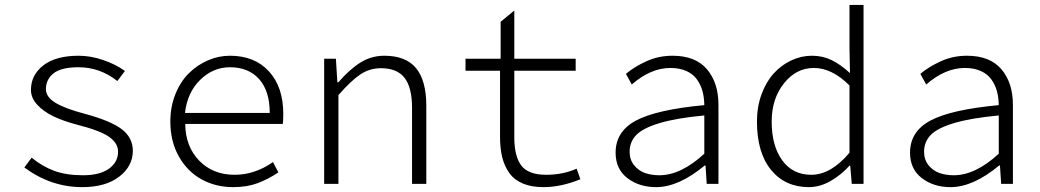

<svg xmlns="http://www.w3.org/2000/svg" viewBox="-20 -749 4237 782"><path d="M314.9 13.2Q187.5 13.2 79.1 -66.9L108.9 -106.9Q151.9 -71.3 200.9 -53.2Q250 -35.2 317.9 -35.2Q386.7 -35.2 423.8 -62Q460.9 -88.9 460.9 -130.9Q460.9 -165.5 425 -191.2Q389.2 -216.8 293.9 -241.2Q239.3 -255.4 198.2 -274.9Q157.2 -294.4 131.6 -322.5Q106 -350.6 106 -382.8Q106 -443.4 156.5 -482.7Q207 -522 300.8 -522Q349.1 -522 400.6 -504.4Q452.1 -486.8 488.8 -460L458 -418.9Q387.2 -475.1 299.8 -475.1Q229 -475.1 198 -450.2Q167 -425.3 167 -386.2Q167 -353.5 206.8 -329.8Q246.6 -306.2 323.2 -286.1Q430.7 -257.3 475.8 -222.9Q521 -188.5 521 -134.8Q521 -72.3 465.6 -29.5Q410.2 13.2 314.9 13.2Z M929.7 13.2Q858.9 13.2 801.3 -18.3Q743.7 -49.8 708.7 -111.3Q673.8 -172.9 673.8 -253.9Q673.8 -314 694.3 -365.2Q714.8 -416.5 748.8 -450.2Q782.7 -483.9 826.2 -502.9Q869.6 -522 916.5 -522Q1017.1 -522 1075.4 -458.3Q1133.8 -394.5 1133.8 -285.2Q1133.8 -257.3 1131.8 -244.1H734.4Q735.4 -152.3 791.3 -94.7Q847.2 -37.1 935.5 -37.1Q1018.1 -37.1 1091.8 -88.9L1113.8 -46.9Q1072.3 -19 1029.1 -2.9Q985.8 13.2 929.7 13.2ZM733.4 -289.1H1078.6Q1078.6 -378.4 1035.4 -426.8Q992.2 -475.1 916.5 -475.1Q848.1 -475.1 795.7 -424.1Q743.2 -373 733.4 -289.1Z M1300.3 0V-509.8H1348.1L1354 -414.1H1358.4Q1403.3 -466.3 1447.8 -494.1Q1492.2 -522 1545.4 -522Q1632.8 -522 1674.6 -471.4Q1716.3 -420.9 1716.3 -317.9V0H1658.2V-310.1Q1658.2 -392.1 1627.9 -431.6Q1597.7 -471.2 1531.2 -471.2Q1485.4 -471.2 1447.8 -446Q1410.2 -420.9 1358.4 -361.8V0Z M2193.8 13.2Q2144.5 13.2 2109.6 -1.5Q2074.7 -16.1 2054.7 -43.9Q2034.7 -71.8 2025.6 -107.9Q2016.6 -144 2016.6 -191.9V-460.9H1876V-509.8H2019V-660.2L2074.7 -706.1V-509.8H2324.7V-460.9H2074.7V-189.9Q2074.7 -112.3 2103.3 -74.7Q2131.8 -37.1 2204.6 -37.1Q2272.9 -37.1 2328.6 -62L2343.8 -19Q2265.1 13.2 2193.8 13.2Z M2652.3 13.2Q2583 13.2 2535.2 -23.7Q2487.3 -60.5 2487.3 -127Q2487.3 -213.9 2571 -258.3Q2654.8 -302.7 2848.6 -320.8Q2848.1 -352.1 2841.1 -377.9Q2834 -403.8 2818.6 -425.5Q2803.2 -447.3 2775.6 -459.7Q2748 -472.2 2710.4 -472.2Q2630.4 -472.2 2553.2 -404.8L2529.3 -448.2Q2563.5 -477.1 2612.8 -499.5Q2662.1 -522 2719.2 -522Q2812.5 -522 2859.4 -467Q2906.2 -412.1 2906.2 -321.8V0H2858.4L2853.5 -75.2H2850.6Q2744.1 13.2 2652.3 13.2ZM2665.5 -35.2Q2753.4 -35.2 2848.6 -123V-278.8Q2734.9 -268.1 2667 -247.8Q2599.1 -227.5 2571.8 -199.5Q2544.4 -171.4 2544.4 -130.9Q2544.4 -98.6 2562.5 -76.2Q2580.6 -53.7 2606.9 -44.4Q2633.3 -35.2 2665.5 -35.2Z M3274.9 13.2Q3177.7 13.2 3120.4 -57.1Q3063 -127.4 3063 -253.9Q3063 -313.5 3081.5 -364.5Q3100.1 -415.5 3131.1 -449.7Q3162.1 -483.9 3202.6 -502.9Q3243.2 -522 3287.1 -522Q3330.1 -522 3366.7 -504.4Q3403.3 -486.8 3441.9 -451.2L3439.9 -553.2V-729H3497.1V0H3449.2L3442.9 -74.2H3439.9Q3406.2 -36.6 3362.8 -11.7Q3319.3 13.2 3274.9 13.2ZM3284.2 -37.1Q3364.3 -37.1 3439.9 -127V-400.9Q3368.7 -472.2 3294.9 -472.2Q3222.7 -472.2 3172.9 -409.4Q3123 -346.7 3123 -253.9Q3123 -154.8 3166 -95.9Q3209 -37.1 3284.2 -37.1Z M3851.6 13.2Q3782.2 13.2 3734.4 -23.7Q3686.5 -60.5 3686.5 -127Q3686.5 -213.9 3770.3 -258.3Q3854 -302.7 4047.9 -320.8Q4047.4 -352.1 4040.3 -377.9Q4033.2 -403.8 4017.8 -425.5Q4002.4 -447.3 3974.9 -459.7Q3947.3 -472.2 3909.7 -472.2Q3829.6 -472.2 3752.4 -404.8L3728.5 -448.2Q3762.7 -477.1 3812 -499.5Q3861.3 -522 3918.5 -522Q4011.7 -522 4058.6 -467Q4105.5 -412.1 4105.5 -321.8V0H4057.6L4052.7 -75.2H4049.8Q3943.4 13.2 3851.6 13.2ZM3864.7 -35.2Q3952.6 -35.2 4047.9 -123V-278.8Q3934.1 -268.1 3866.2 -247.8Q3798.3 -227.5 3771 -199.5Q3743.7 -171.4 3743.7 -130.9Q3743.7 -98.6 3761.7 -76.2Q3779.8 -53.7 3806.2 -44.4Q3832.5 -35.2 3864.7 -35.2Z"/></svg>

Font: Office Code Pro D Light
Style: Regular
Weight: 300
Designer: Nathan Rutzky & Paul D. Hunt
Foundry: Adobe Systems Incorporated
Version: Version 1.004;PS 001.004;hotconv 1.0.70;makeotf.lib2.5.58329